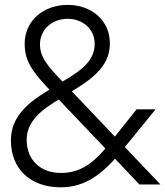

<svg xmlns="http://www.w3.org/2000/svg" viewBox="-20 -759 680 790"><path d="M229 11.7C315.9 11.7 382.8 -27.3 453.1 -106L553.7 0H640.1L493.7 -153.8L620.1 -309.1H542L452.6 -196.8L275.4 -383.3L302.7 -400.4C397 -459 432.1 -513.7 432.1 -581.1C432.1 -672.9 358.9 -738.8 258.3 -738.8C155.8 -738.8 81.5 -670.9 81.5 -579.1C81.5 -510.3 111.3 -467.3 174.3 -399.9L183.6 -390.1L163.1 -377.4C59.1 -313.5 24.9 -251.5 24.9 -180.2C24.9 -64 105.5 11.7 229 11.7ZM89.8 -183.6C89.8 -237.3 118.2 -284.7 201.2 -336.9L221.7 -349.6L413.6 -147.9C356.9 -81.1 303.7 -47.4 230.5 -47.4C145.5 -47.4 89.8 -101.6 89.8 -183.6ZM144.5 -576.7C144.5 -635.7 192.4 -681.6 258.3 -681.6C322.3 -681.6 369.6 -637.7 369.6 -579.1C369.6 -530.3 343.8 -489.7 272.9 -445.3L237.3 -423.3L232.4 -428.2C173.3 -490.7 144.5 -525.4 144.5 -576.7Z"/></svg>

Font: Guggenheim Sans Display Light
Style: Regular
Weight: 300
Designer: Modified by Tom Baber under direction of Pentagram Design 2023
Foundry: rsms
Version: Version 1.001;Glyphs 3.1.2 (3151)